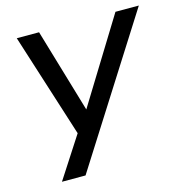

<svg xmlns="http://www.w3.org/2000/svg" viewBox="-101 -584 818 857"><g transform="rotate(-15 308.0 -155.5)"><path d="M81 180 215 -27V21L52 -491H155L275 -85H258L508 -491H616L190 180Z"/></g></svg>

Font: Nunito Sans 10pt SemiExpanded Medium
Style: Italic
Weight: 500
Width: 6
Italic angle: -9°
Designer: Vernon Adams
Foundry: Vernon Adams
Version: Version 3.101;gftools[0.9.27]